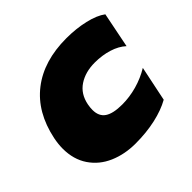

<svg xmlns="http://www.w3.org/2000/svg" viewBox="-131 -636 793 793"><g transform="rotate(-45 265.5 -240.0)"><path d="M14 -183Q14 -209 20 -239Q46 -364 130.5 -429.5Q215 -495 347 -495Q404 -495 453.5 -483.5Q503 -472 531 -451L500 -296Q476 -318 439 -329.5Q402 -341 359 -341Q304 -341 265.5 -315.5Q227 -290 217 -239Q214 -223 214 -209Q214 -172 239 -155Q264 -138 317 -138Q360 -138 403 -150Q446 -162 484 -185L452 -31Q413 -9 359 3Q305 15 242 15Q179 15 127 -7.5Q75 -30 44.5 -75Q14 -120 14 -183Z"/></g></svg>

Font: Readiness ExtraBold
Style: Italic
Weight: 800
Italic angle: -12°
Designer: Katatrad Team
Foundry: CadsonDemak
Version: Version 1.00;January 16, 2020;FontCreator 12.0.0.2550 64-bit